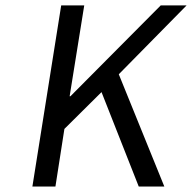

<svg xmlns="http://www.w3.org/2000/svg" viewBox="-20 -680 700 700"><path d="M98.1 0 203.1 -660.2H287.1L233.9 -329.1H236.8L565.9 -660.2H660.2L413.1 -409.2L579.1 0H485.8L350.1 -344.2L214.8 -210L182.1 0Z"/></svg>

Font: Office Code Pro D Italic
Style: Regular
Weight: 400
Italic angle: -9°
Designer: Nathan Rutzky & Paul D. Hunt
Foundry: Adobe Systems Incorporated
Version: Version 1.004;PS 001.004;hotconv 1.0.70;makeotf.lib2.5.58329